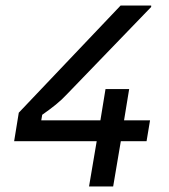

<svg xmlns="http://www.w3.org/2000/svg" viewBox="-20 -670 607 690"><path d="M30.8 -162.5 47.5 -265 413.3 -650H523.3V-645L221.7 -332.5Q202.5 -311.7 180.8 -294.2Q159.2 -276.7 131.7 -257.5L128.3 -237.5H340.8L359.2 -350H444.2L425.8 -237.5H519.2L506.7 -162.5H414.2L386.7 0H300L327.5 -162.5Z"/></svg>

Font: Familjen Grotesk GF
Style: Italic
Weight: 400
Designer: Anders Wikstroem, Jonas Baeckman, Matilda Gysing, Kristian Moeller
Foundry: Familjen STHML AB
Version: Version 2.000; Beta; Release 4; Build 6